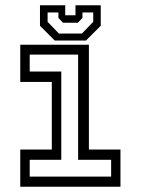

<svg xmlns="http://www.w3.org/2000/svg" viewBox="-20 -710 535 730"><path d="M57 0V-141.5H177V-398.5H57V-540H318V-141.5H438V0ZM93 -38.5H402.5V-102.5H277V-502.5H93V-438H213V-102.5H93ZM188 -556 132 -612V-690H228V-652H267V-690H363V-612L307 -556ZM204 -582.5H291.5L334.5 -627V-662.5H293.5V-642L276 -623.5H219.5L202 -642V-662.5H161V-627Z"/></svg>

Font: Tourney
Style: Regular
Weight: 400
Designer: Tyler Finck
Foundry: Etcetera Type Co
Version: Version 1.015